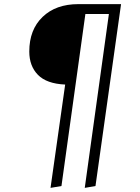

<svg xmlns="http://www.w3.org/2000/svg" viewBox="-20 -705 678 931"><path d="M567 -685 443 197 391 206 508 -637H394L278 197L225 206L296 -295Q206 -299 164 -342Q122 -385 122 -455Q122 -561 186.5 -623Q251 -685 360 -685Z"/></svg>

Font: Fira Sans Condensed Light
Style: Italic
Weight: 300
Width: 3
Italic angle: -8°
Designer: Carrois Corporate & Edenspiekermann AG
Foundry: Carrois Corporate GbR & Edenspiekermann AG
Version: Version 4.203